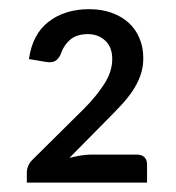

<svg xmlns="http://www.w3.org/2000/svg" viewBox="-20 -838 374 408"><path d="M271 -509.5Q281 -509.5 286.8 -504Q292.5 -498.5 292.5 -488.5V-450H37V-471.5Q37 -478 39.8 -485Q42.5 -492 48.5 -498L159 -607.5Q184 -632.5 201.2 -659Q218.5 -685.5 218.5 -712.5Q218.5 -738 203.5 -751.8Q188.5 -765.5 166.5 -765.5Q143 -765.5 129 -753.5Q115 -741.5 108 -720.5Q103 -711.5 96.5 -708Q90 -704.5 77 -706.5L41.5 -712.5Q49 -765.5 83.5 -792Q118 -818.5 169.5 -818.5Q195.5 -818.5 216.8 -811Q238 -803.5 253 -790Q268 -776.5 276.2 -757.2Q284.5 -738 284.5 -714.5Q284.5 -694.5 278.2 -677.2Q272 -660 261.5 -644.5Q251 -629 237.5 -614.5Q224 -600 209 -585L127.5 -502.5Q139.5 -505.5 151.2 -507.5Q163 -509.5 173.5 -509.5Z"/></svg>

Font: Lato-Regular
Style: Regular
Weight: 400
Designer: Lukasz Dziedzic with Adam Twardoch and Botio Nikoltchev
Foundry: tyPoland Lukasz Dziedzic
Version: Version 2.015; 2015-08-06; http://www.latofonts.com/